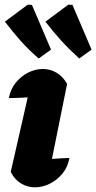

<svg xmlns="http://www.w3.org/2000/svg" viewBox="-20 -795 413 824"><path d="M278 -117Q271 -78 248 -50Q225 -22 193.5 -6.5Q162 9 130 9Q98 9 70.5 -7.5Q43 -24 26 -57L99 -377Q78 -376 58.5 -375Q39 -374 18 -374Q25 -412 47.5 -440Q70 -468 101 -483.5Q132 -499 164 -499Q195 -499 222.5 -483Q250 -467 268 -435L203 -113Q240 -116 278 -117ZM146 -544Q102 -582 67.5 -621Q33 -660 1 -702L99 -775L117 -774L199 -582ZM320 -544Q277 -583 242 -621.5Q207 -660 175 -702L273 -775L291 -774L373 -582Z"/></svg>

Font: Piazzolla ExtraBold
Style: Italic
Weight: 800
Italic angle: -11.3°
Designer: Juan Pablo del Peral
Foundry: Huerta Tipografica
Version: Version 1.330